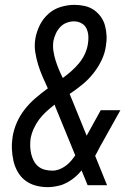

<svg xmlns="http://www.w3.org/2000/svg" viewBox="-20 -763 540 791"><path d="M177 8Q151 8 127 1.5Q103 -5 84 -19.5Q65 -34 53 -55Q41 -76 35.5 -100Q30 -124 29 -149Q28 -174 32 -200Q37 -230 49.5 -258.5Q62 -287 82 -312.5Q102 -338 126.5 -359Q151 -380 177 -399Q166 -423 155.5 -447Q145 -471 137 -497Q129 -523 125 -550Q121 -577 126 -606Q131 -633 144 -659.5Q157 -686 179.5 -706Q202 -726 230.5 -734.5Q259 -743 286 -743Q308 -743 328.5 -738.5Q349 -734 366 -722.5Q383 -711 395 -694.5Q407 -678 412.5 -658Q418 -638 419 -616Q420 -594 416 -572Q412 -543 398 -514Q384 -485 364 -460Q344 -435 319 -414.5Q294 -394 267 -376Q269 -370 271.5 -364.5Q274 -359 276 -354L337 -204L395 -309H476L390 -155Q386 -146 381 -137.5Q376 -129 372 -121L421 0H341L316 -61Q300 -41 279 -25.5Q258 -10 234 -1Q220 3 205.5 5.5Q191 8 177 8ZM239 -441V-442Q257 -455 274 -470Q291 -485 305.5 -502.5Q320 -520 329.5 -540.5Q339 -561 342 -581Q345 -598 344 -614.5Q343 -631 336.5 -645Q330 -659 316 -667Q302 -675 285 -675Q270 -675 255 -669.5Q240 -664 228.5 -652Q217 -640 210 -624.5Q203 -609 200 -594Q197 -573 200 -553Q203 -533 209 -514Q215 -495 222.5 -477Q230 -459 239 -441ZM196 -60Q210 -60 223.5 -65Q237 -70 249.5 -79Q262 -88 272 -99.5Q282 -111 290 -123L206 -328Q206 -329 206 -330Q206 -331 205 -332Q188 -319 171 -303.5Q154 -288 141 -270.5Q128 -253 119 -233Q110 -213 106 -192Q104 -176 104.5 -160Q105 -144 108.5 -129Q112 -114 119 -100.5Q126 -87 137.5 -77.5Q149 -68 164 -64Q179 -60 196 -60Z"/></svg>

Font: Iosevka Term Curly
Style: Italic
Weight: 400
Italic angle: -9°
Designer: Belleve Invis
Foundry: Belleve Invis
Version: Version 32.3.0